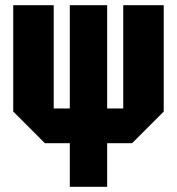

<svg xmlns="http://www.w3.org/2000/svg" viewBox="-20 -720 682 740"><path d="M153 -168 31 -290V-700H187V-302H249V-700H393V-302H455V-700H611V-290L489 -168H393V0H249V-168Z"/></svg>

Font: Tektur Condensed
Style: Bold
Weight: 700
Width: 3
Designer: Adam Jagosz
Foundry: Adam Jagosz
Version: Version 1.005;gftools[0.9.30]